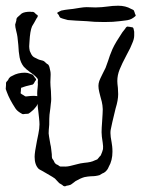

<svg xmlns="http://www.w3.org/2000/svg" viewBox="-48 -613 501 671"><path d="M208 -582Q215 -583 230 -585.5Q245 -588 255 -588L286 -587Q295 -587 307.5 -588Q320 -589 326 -590Q346 -593 365 -593Q391 -593 410 -582Q412 -581 415.5 -579.5Q419 -578 420 -576Q421 -574 421.5 -572Q422 -570 423 -568Q423 -566 425 -562.5Q427 -559 426 -558Q426 -557 422.5 -554.5Q419 -552 418 -551Q407 -543 390.5 -541.5Q374 -540 370 -539Q349 -536 317 -536Q279 -536 255 -539Q211 -541 189 -543Q184 -544 171 -548L163 -551Q160 -553 157 -561Q151 -567 152 -568Q152 -568 154 -570L166 -576Q180 -579 190.5 -580Q201 -581 208 -582ZM421 -489Q421 -477 414.5 -462.5Q408 -448 407 -445Q396 -424 394 -420Q378 -390 370 -370Q362 -350 362 -330Q362 -322 364 -306L365 -284Q365 -263 356 -234Q342 -177 339 -160Q338 -156 338 -148Q338 -136 342 -116Q343 -110 344 -102Q345 -94 345 -83Q345 -52 332 -30Q328 -19 319 -12Q316 -9 310 -7Q302 -2 300 -1Q287 3 270 3Q266 3 259 4Q252 5 247 6Q233 10 216 20Q213 22 207.5 26.5Q202 31 198 33Q195 34 191 35Q187 36 185 36Q179 39 177 38Q174 38 169 33L159 27Q154 22 150.5 18Q147 14 144 11Q139 7 118 -5L99 -16Q89 -21 87 -23Q73 -37 73 -65Q73 -80 81 -120Q82 -125 86 -144.5Q90 -164 90 -178Q90 -187 88.5 -200.5Q87 -214 86 -223Q82 -252 82 -287Q82 -295 83.5 -307Q85 -319 84 -326Q84 -328 84.5 -331.5Q85 -335 84 -337Q83 -339 80.5 -341.5Q78 -344 76 -346Q73 -350 57 -361Q43 -371 35 -380Q24 -394 20.5 -412.5Q17 -431 16 -456L13 -484Q12 -492 8.5 -505.5Q5 -519 5 -527L9 -541Q9 -548 11 -550Q12 -552 15 -554.5Q18 -557 19 -558L28 -566Q38 -572 58 -572Q61 -571 63.5 -571.5Q66 -572 69 -571Q72 -570 75 -566.5Q78 -563 80 -562Q81 -562 82.5 -560.5Q84 -559 84 -558V-557Q84 -555 82.5 -552.5Q81 -550 80 -549Q77 -543 72 -534.5Q67 -526 64 -521Q57 -505 55 -467L54 -451Q54 -445 56 -435Q61 -422 67 -416Q70 -413 76 -410.5Q82 -408 85 -406Q89 -404 96 -402.5Q103 -401 106 -399Q109 -397 116 -390Q121 -388 122 -385Q125 -381 128 -364Q129 -360 129 -352L128 -326Q128 -315 130 -295L131 -267Q131 -259 129.5 -249.5Q128 -240 128 -235Q125 -214 125 -212Q124 -201 124 -177Q122 -157 122 -147Q122 -143 128 -109Q130 -102 131 -91.5Q132 -81 133 -74Q133 -64 134 -60Q134 -60 140 -51Q142 -45 145 -42Q147 -39 155 -36Q159 -32 163 -31H174Q187 -30 203 -34.5Q219 -39 225 -40Q231 -42 247 -44Q271 -46 282 -52Q290 -55 292 -56L298 -63Q299 -65 301.5 -67Q304 -69 305 -72Q306 -74 309 -82L312 -92Q313 -101 311 -114Q309 -127 308 -135L307 -151Q307 -164 309 -190Q309 -196 310.5 -214.5Q312 -233 310 -245Q309 -255 303 -275Q302 -279 299 -291Q296 -303 296 -313Q296 -321 299 -330Q301 -336 311 -356L321 -376L330 -401Q337 -423 340 -429Q348 -452 370 -485Q380 -502 389 -512Q392 -518 396 -520H398L407 -519Q409 -518 411.5 -518Q414 -518 416 -517Q419 -516 421 -502ZM78 -240Q70 -229 59 -221L52 -216Q49 -215 41 -215L33 -214Q30 -214 27.5 -216Q25 -218 24 -218Q12 -225 6 -234Q-15 -266 -24 -291L-28 -302L-27 -316V-324Q-26 -327 -20 -333Q-19 -335 -17.5 -338Q-16 -341 -14 -342Q-13 -344 -10 -345.5Q-7 -347 -5 -348Q14 -359 39 -359Q49 -359 58 -355Q59 -354 62 -353.5Q65 -353 66 -352Q68 -351 70.5 -346.5Q73 -342 75 -340Q76 -339 77 -338Q78 -337 78 -335Q78 -333 77 -332Q76 -331 75 -330Q74 -328 71.5 -323.5Q69 -319 67 -318Q66 -317 62 -316.5Q58 -316 56 -315Q50 -314 43.5 -312Q37 -310 34 -309Q33 -308 30 -307.5Q27 -307 26 -306Q25 -304 25 -295L24 -287Q26 -285 28.5 -283.5Q31 -282 33 -281Q35 -280 37.5 -278Q40 -276 42 -276H44L53 -277Q60 -278 72 -278L83 -277H86Q87 -275 87 -272Q87 -269 86 -266Q85 -263 84 -254.5Q83 -246 78 -240Z"/></svg>

Font: Rubik-Burned
Style: Regular
Weight: 400
Designer: NaN (generative design), Hubert & Fischer (Rubik source font outlines)
Foundry: NaN, Hubert & Fischer
Version: Version 1.000